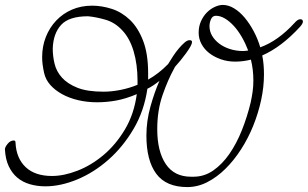

<svg xmlns="http://www.w3.org/2000/svg" viewBox="-20 -739 1249 779"><path d="M0 -133Q0 -142 11 -155.5Q22 -169 36 -169Q43 -169 43 -160Q46 -97 84 -61Q122 -25 191 -25Q239 -25 294.5 -46.5Q350 -68 400 -110Q450 -152 487 -214Q524 -276 535 -357Q490 -338 451 -331Q412 -324 374 -324Q334 -324 297.5 -332.5Q261 -341 232 -357Q203 -373 184 -394.5Q165 -416 159 -443Q155 -461 153 -476.5Q151 -492 151 -507Q151 -551 166 -589Q181 -627 208 -655.5Q235 -684 272 -700Q309 -716 354 -716Q393 -716 433.5 -703Q474 -690 507 -658.5Q540 -627 560.5 -574Q581 -521 581 -442V-416Q624 -440 662 -479Q671 -494 682.5 -511.5Q694 -529 706 -543Q718 -557 729 -566.5Q740 -576 749 -576Q759 -576 759 -569Q759 -561 752 -549Q745 -537 734.5 -522.5Q724 -508 712.5 -494Q701 -480 691 -469Q690 -467 688.5 -465Q687 -463 687 -462Q661 -415 639.5 -353Q618 -291 618 -215Q618 -125 652.5 -73.5Q687 -22 755 -22H756H765Q809 -22 845.5 -47.5Q882 -73 911 -115Q940 -157 961.5 -211Q983 -265 997 -323Q1002 -346 1005 -367.5Q1008 -389 1008 -412Q1008 -457 998 -497Q966 -489 934 -489Q903 -489 876 -498.5Q849 -508 829 -523.5Q809 -539 797.5 -560.5Q786 -582 786 -606Q786 -632 795.5 -653Q805 -674 819.5 -688.5Q834 -703 851.5 -711Q869 -719 884 -719Q907 -719 930 -705Q953 -691 973 -667Q993 -643 1009.5 -612Q1026 -581 1036 -547Q1108 -573 1175 -646Q1188 -661 1198 -661Q1209 -661 1209 -651Q1209 -644 1198 -631Q1122 -548 1044 -514Q1048 -494 1049.5 -475Q1051 -456 1051 -437Q1051 -386 1039.5 -333Q1028 -280 1007.5 -229Q987 -178 958 -133Q929 -88 894.5 -54Q860 -20 821 0Q782 20 740 20Q654 20 614 -34Q574 -88 574 -189Q574 -248 590.5 -307Q607 -366 627 -411Q613 -400 601 -392Q589 -384 578 -379Q565 -289 522 -216Q479 -143 420 -91Q361 -39 293.5 -11Q226 17 164 17Q131 17 101.5 8.5Q72 0 50.5 -18Q29 -36 15.5 -64.5Q2 -93 0 -133ZM538 -395V-411Q538 -478 522 -531.5Q506 -585 475 -617Q446 -648 408 -659Q370 -670 337 -673Q260 -673 228 -638Q196 -603 194 -542Q194 -511 201.5 -480Q209 -449 231.5 -424Q254 -399 294 -383Q334 -367 400 -367Q432 -367 468 -374Q504 -381 538 -395ZM987 -534Q976 -563 961 -589Q946 -615 928.5 -634Q911 -653 892.5 -664Q874 -675 856 -675Q842 -675 836 -661Q830 -647 830 -633Q830 -612 840.5 -594Q851 -576 869.5 -562Q888 -548 913 -540Q938 -532 966 -532Q970 -532 975 -532.5Q980 -533 987 -534Z"/></svg>

Font: Discipuli Britannica
Style: Regular
Weight: 400
Designer: Peter Wiegel
Foundry: Peter Wiegel
Version: Version 0.001 2009